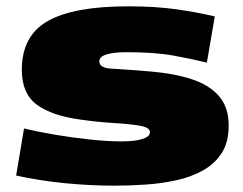

<svg xmlns="http://www.w3.org/2000/svg" viewBox="-20 -577 769 607"><path d="M31 -22 56 -171Q96 -161 151.5 -151.5Q207 -142 264 -136Q321 -130 363 -130Q406 -130 430 -137.5Q454 -145 454 -159Q454 -174 422.5 -179.5Q391 -185 340.5 -188Q290 -191 234 -199Q144 -211 96.5 -246Q49 -281 49 -356Q49 -464 131 -510.5Q213 -557 385 -557Q472 -557 538.5 -547.5Q605 -538 659 -525L634 -379Q590 -390 530 -401Q470 -412 380 -412Q340 -412 317 -405Q294 -398 294 -383Q294 -362 332 -360Q370 -358 456 -351Q529 -345 585 -327Q641 -309 672 -273.5Q703 -238 703 -180Q703 -128 681.5 -94Q660 -60 623 -39Q586 -18 539 -7.5Q492 3 441 6.5Q390 10 342 10Q264 10 184 2Q104 -6 31 -22Z"/></svg>

Font: Georama Extra Expanded ExtraBold
Style: Regular
Weight: 800
Width: 8
Designer: Jean-Baptiste Levee
Foundry: Production Type
Version: Version 1.000